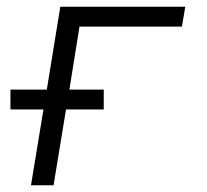

<svg xmlns="http://www.w3.org/2000/svg" viewBox="-20 -550 616 570"><path d="M72 0H139L176 -225H288V-284H186L216 -471H520L530 -530H159L119 -284H11V-225H109Z"/></svg>

Font: Iosevka Sparkle Light Oblique
Style: Regular
Weight: 300
Italic angle: -9°
Designer: Belleve Invis
Foundry: Belleve Invis
Version: Version 4.5.0; ttfautohint (v1.8.3)